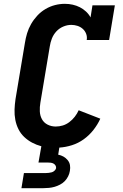

<svg xmlns="http://www.w3.org/2000/svg" viewBox="-20 -763 640 1003"><path d="M92 220 105 141H220Q227 141 235 140Q243 139 250.5 137Q258 135 264.5 129Q271 123 273 116Q274 108 270 101.5Q266 95 259.5 91.5Q253 88 245 87Q237 86 229 86H181L196 1Q170 -6 147.5 -18Q125 -30 106.5 -47.5Q88 -65 76.5 -88Q65 -111 60 -137Q55 -163 56 -190.5Q57 -218 61 -245L110 -538Q114 -564 121.5 -589Q129 -614 142.5 -637.5Q156 -661 175 -681.5Q194 -702 218 -716Q242 -730 267.5 -736.5Q293 -743 319 -743Q340 -743 360 -738.5Q380 -734 397.5 -725Q415 -716 429.5 -702.5Q444 -689 453 -672L463 -735H580L550 -554H433Q436 -571 430 -586.5Q424 -602 412 -612.5Q400 -623 384.5 -628Q369 -633 352 -633Q331 -633 310 -624Q289 -615 274 -598.5Q259 -582 251 -561.5Q243 -541 240 -520L191 -227Q187 -204 188 -181.5Q189 -159 199 -140.5Q209 -122 228.5 -112Q248 -102 271 -102Q290 -102 308 -107.5Q326 -113 342 -125Q358 -137 370.5 -153Q383 -169 391 -187L504 -143Q490 -112 468 -84Q446 -56 417.5 -35.5Q389 -15 356 -4.5Q323 6 290 8L284 45Q299 48 311.5 55Q324 62 333.5 73.5Q343 85 345.5 99.5Q348 114 345 130Q343 144 336 158Q329 172 318.5 183Q308 194 293.5 201.5Q279 209 265 213Q251 217 236 218.5Q221 220 207 220Z"/></svg>

Font: Iosevka Etoile Extrabold
Style: Italic
Weight: 800
Italic angle: -9°
Designer: Belleve Invis
Foundry: Belleve Invis
Version: Version 22.1.2; ttfautohint (v1.8.4)